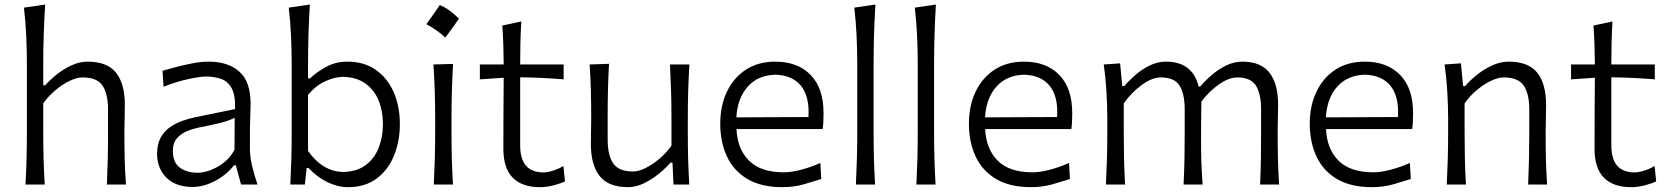

<svg xmlns="http://www.w3.org/2000/svg" viewBox="-20 -794 7176 826"><path d="M89.8 0Q92.8 -57.6 94.2 -111.1Q95.7 -164.6 95.7 -228.5V-515.1Q95.7 -581.1 92.8 -642.1Q89.8 -703.1 83 -761.2L174.3 -774.4Q170.4 -710.9 168.2 -647.2Q166 -583.5 166 -515.1V-427.2H174.8Q193.8 -449.2 222.9 -472.7Q252 -496.1 286.9 -512.5Q321.8 -528.8 356.9 -528.8Q441.4 -528.8 479.2 -481.2Q517.1 -433.6 517.1 -343.3Q517.1 -310.1 516.1 -280.8Q515.1 -251.5 515.1 -228.5Q515.1 -164.6 516.4 -111.1Q517.6 -57.6 522 0H439.9Q442.4 -57.6 443.6 -110.8Q444.8 -164.1 444.8 -226.1V-322.3Q444.8 -390.6 421.1 -425.8Q397.5 -460.9 335 -460.9Q310.5 -460.9 279.5 -446Q248.5 -431.2 218.5 -406Q188.5 -380.9 166 -349.1V-226.1Q166 -164.1 167.5 -110.8Q168.9 -57.6 172.4 0Z M809.1 10.3Q735.4 10.3 695.6 -30Q655.8 -70.3 655.8 -132.3Q655.8 -174.3 671.4 -202.1Q687 -230 711.9 -247.3Q736.8 -264.6 765.4 -274.4Q793.9 -284.2 819.8 -289.6L991.2 -324.7Q993.2 -384.3 976.8 -414.3Q960.4 -444.3 931.2 -454.6Q901.9 -464.8 864.7 -464.8Q843.3 -464.8 791.7 -454.1Q740.2 -443.4 683.6 -420.9L679.2 -489.7Q703.1 -496.6 737.3 -505.6Q771.5 -514.6 808.3 -521.7Q845.2 -528.8 877.9 -528.8Q960.9 -528.8 1009.5 -486.1Q1058.1 -443.4 1058.1 -348.1Q1058.1 -325.2 1056.6 -289.6Q1055.2 -253.9 1055.2 -220.2V-153.8Q1055.2 -120.1 1064 -82Q1072.8 -43.9 1087.9 0H1017.1L994.6 -83H986.8Q955.1 -42 905.5 -15.9Q856 10.3 809.1 10.3ZM830.6 -50.8Q854 -50.8 884 -61.5Q914.1 -72.3 942.4 -94Q970.7 -115.7 988.8 -149.4L989.7 -287.1Q981 -282.7 966.6 -277.1Q952.1 -271.5 924.3 -264.4Q896.5 -257.3 846.7 -247.6Q814 -241.7 785.9 -230.2Q757.8 -218.8 740.7 -198.5Q723.6 -178.2 723.6 -145.5Q723.6 -94.2 754.2 -72.5Q784.7 -50.8 830.6 -50.8Z M1476.6 11.2Q1433.6 11.2 1389.4 -10Q1345.2 -31.2 1307.1 -71.3H1299.3L1291.5 0H1229Q1231.9 -57.6 1233.4 -111.1Q1234.9 -164.6 1234.9 -228.5V-515.1Q1234.9 -581.1 1231.9 -642.1Q1229 -703.1 1222.2 -761.2L1313 -774.4Q1309.1 -710.9 1307.1 -647.2Q1305.2 -583.5 1305.2 -515.1V-456.5H1313.5Q1342.3 -483.9 1383.1 -506.3Q1423.8 -528.8 1474.6 -528.8Q1545.9 -528.8 1596.4 -493.7Q1647 -458.5 1673.6 -397.7Q1700.2 -336.9 1700.2 -259.8Q1700.2 -187.5 1675.5 -125.7Q1650.9 -64 1601.1 -26.4Q1551.3 11.2 1476.6 11.2ZM1457.5 -54.2Q1517.1 -55.7 1554.7 -84.7Q1592.3 -113.8 1609.9 -160.2Q1627.4 -206.5 1627.4 -259.8Q1627.4 -315.9 1608.9 -361.6Q1590.3 -407.2 1552.2 -434.6Q1514.2 -461.9 1456.1 -463.4Q1418.5 -462.9 1377.9 -443.8Q1337.4 -424.8 1305.2 -385.7V-144.5Q1368.7 -55.2 1457.5 -54.2Z M1871.8 -772.2Q1910 -757.7 1954.5 -713.7Q1925.5 -671.8 1896 -632.6Q1877.7 -649.2 1857.1 -663.7Q1836.4 -678.2 1814.4 -690Q1829.4 -710.4 1843.1 -730.6Q1856.8 -750.7 1871.8 -772.2ZM1846.2 0Q1849.1 -57.6 1850.6 -111.1Q1852.1 -164.6 1852.1 -228.5V-280.8Q1852.1 -348.6 1850.3 -403.8Q1848.6 -459 1844.7 -516.6L1929.2 -519Q1925.8 -460.9 1924.1 -405Q1922.4 -349.1 1922.4 -280.8V-228.5Q1922.4 -164.6 1923.8 -111.1Q1925.3 -57.6 1928.7 0Z M2302.7 11.2Q2226.1 11.2 2185.8 -29.5Q2145.5 -70.3 2145.5 -154.3Q2145.5 -240.2 2146 -319.6Q2146.5 -398.9 2147 -459.5L2044.4 -452.6V-516.6H2147Q2146.5 -561.5 2145.3 -601.3Q2144 -641.1 2141.1 -684.1L2222.7 -701.7Q2219.7 -649.9 2218.8 -608.6Q2217.8 -567.4 2217.8 -516.6H2404.8V-452.6Q2358.4 -456.5 2311 -458.7Q2263.7 -460.9 2217.8 -461.4V-168.5Q2217.8 -52.2 2318.4 -52.2Q2335 -52.2 2359.9 -60.1Q2384.8 -67.9 2403.8 -80.1L2410.6 -13.7Q2395.5 -5.9 2364.5 2.7Q2333.5 11.2 2302.7 11.2Z M2682.1 11.2Q2597.7 11.2 2559.8 -36.6Q2522 -84.5 2522 -174.3Q2522 -207.5 2522.7 -233.2Q2523.4 -258.8 2523.4 -282.7Q2523.4 -349.6 2522 -404.3Q2520.5 -459 2516.6 -516.6L2600.1 -519.5Q2596.7 -461.9 2595.5 -406.7Q2594.2 -351.6 2594.2 -289.6V-194.8Q2594.2 -126.5 2617.9 -91.3Q2641.6 -56.2 2703.6 -56.2Q2726.6 -56.2 2756.6 -70.8Q2786.6 -85.4 2816.7 -110.8Q2846.7 -136.2 2868.7 -167.5V-289.6Q2868.7 -351.6 2866.9 -405.3Q2865.2 -459 2862.3 -516.6H2945.8Q2942.4 -459 2940.7 -404.3Q2939 -349.6 2939 -282.7V-228.5Q2939 -164.6 2940.4 -111.1Q2941.9 -57.6 2945.3 0H2877.4L2873 -94.2H2864.3Q2844.7 -71.3 2814.9 -46.9Q2785.2 -22.5 2750.7 -5.6Q2716.3 11.2 2682.1 11.2Z M3346.2 11.2Q3254.9 11.2 3195.6 -23.9Q3136.2 -59.1 3107.4 -120.8Q3078.6 -182.6 3078.6 -261.7Q3078.6 -339.4 3107.4 -399.7Q3136.2 -460 3189.2 -494.4Q3242.2 -528.8 3315.4 -528.8Q3411.6 -528.8 3467.3 -471.7Q3522.9 -414.6 3522.9 -308.1Q3522.9 -288.1 3522.2 -271.2Q3521.5 -254.4 3519 -238.8H3148.4Q3152.3 -152.8 3202.4 -102.8Q3252.4 -52.7 3352.5 -52.7Q3384.3 -52.7 3426.3 -63.7Q3468.3 -74.7 3509.3 -92.8L3513.2 -23.9Q3482.9 -14.2 3439.5 -1.5Q3396 11.2 3346.2 11.2ZM3458 -290.5Q3463.4 -377.9 3426.5 -424.1Q3389.6 -470.2 3316.4 -472.7Q3240.2 -470.7 3196.3 -420.7Q3152.3 -370.6 3147.9 -289.1Z M3662.1 0Q3665 -57.6 3666.5 -111.1Q3668 -164.6 3668 -228.5V-515.1Q3668 -581.1 3665 -642.1Q3662.1 -703.1 3655.3 -761.2L3746.1 -774.4Q3742.2 -710.9 3740.2 -647.2Q3738.3 -583.5 3738.3 -515.1V-228.5Q3738.3 -164.6 3739.7 -111.1Q3741.2 -57.6 3744.6 0Z M3922.4 0Q3925.3 -57.6 3926.8 -111.1Q3928.2 -164.6 3928.2 -228.5V-515.1Q3928.2 -581.1 3925.3 -642.1Q3922.4 -703.1 3915.5 -761.2L4006.3 -774.4Q4002.4 -710.9 4000.5 -647.2Q3998.5 -583.5 3998.5 -515.1V-228.5Q3998.5 -164.6 4000 -111.1Q4001.5 -57.6 4004.9 0Z M4416 11.2Q4324.7 11.2 4265.4 -23.9Q4206.1 -59.1 4177.2 -120.8Q4148.4 -182.6 4148.4 -261.7Q4148.4 -339.4 4177.2 -399.7Q4206.1 -460 4259 -494.4Q4312 -528.8 4385.3 -528.8Q4481.4 -528.8 4537.1 -471.7Q4592.8 -414.6 4592.8 -308.1Q4592.8 -288.1 4592 -271.2Q4591.3 -254.4 4588.9 -238.8H4218.3Q4222.2 -152.8 4272.2 -102.8Q4322.3 -52.7 4422.4 -52.7Q4454.1 -52.7 4496.1 -63.7Q4538.1 -74.7 4579.1 -92.8L4583 -23.9Q4552.7 -14.2 4509.3 -1.5Q4465.8 11.2 4416 11.2ZM4527.8 -290.5Q4533.2 -377.9 4496.3 -424.1Q4459.5 -470.2 4386.2 -472.7Q4310.1 -470.7 4266.1 -420.7Q4222.2 -370.6 4217.8 -289.1Z M5400.9 0Q5403.8 -57.6 5404.5 -110.8Q5405.3 -164.1 5405.3 -226.1V-322.3Q5405.3 -390.6 5383.1 -425.8Q5360.8 -460.9 5302.7 -460.9Q5267.1 -460.9 5224.4 -431.2Q5181.6 -401.4 5148.4 -356.9Q5147.9 -333 5147.7 -301.5Q5147.5 -270 5147.2 -238.5Q5147 -207 5147 -182.6Q5147 -133.8 5148.7 -90.1Q5150.4 -46.4 5153.8 0H5071.8Q5074.7 -57.6 5075.7 -110.8Q5076.7 -164.1 5076.7 -226.1V-322.3Q5076.7 -390.6 5054.4 -425.8Q5032.2 -460.9 4973.6 -460.9Q4936.5 -460.9 4892.1 -428.7Q4847.7 -396.5 4814.5 -349.1V-226.1Q4814.5 -164.1 4815.7 -110.8Q4816.9 -57.6 4820.3 0H4737.8Q4740.7 -57.6 4742.2 -111.1Q4743.7 -164.6 4743.7 -228.5V-280.8Q4743.7 -337.4 4740.2 -397.5Q4736.8 -457.5 4728.5 -516.6L4798.8 -521.5L4808.1 -423.8H4816.9Q4836.4 -446.8 4864.3 -471.2Q4892.1 -495.6 4926 -512.2Q4960 -528.8 4996.1 -528.8Q5110.8 -528.8 5136.7 -421.4H5143.1Q5164.6 -446.8 5193.1 -471.4Q5221.7 -496.1 5255.4 -512.5Q5289.1 -528.8 5325.2 -528.8Q5404.3 -528.8 5441.4 -481.2Q5478.5 -433.6 5478.5 -343.3Q5478.5 -310.1 5477.5 -280.8Q5476.6 -251.5 5476.6 -228.5Q5476.6 -164.6 5477.8 -111.1Q5479 -57.6 5482.9 0Z M5882.3 11.2Q5791 11.2 5731.7 -23.9Q5672.4 -59.1 5643.6 -120.8Q5614.7 -182.6 5614.7 -261.7Q5614.7 -339.4 5643.6 -399.7Q5672.4 -460 5725.3 -494.4Q5778.3 -528.8 5851.6 -528.8Q5947.8 -528.8 6003.4 -471.7Q6059.1 -414.6 6059.1 -308.1Q6059.1 -288.1 6058.3 -271.2Q6057.6 -254.4 6055.2 -238.8H5684.6Q5688.5 -152.8 5738.5 -102.8Q5788.6 -52.7 5888.7 -52.7Q5920.4 -52.7 5962.4 -63.7Q6004.4 -74.7 6045.4 -92.8L6049.3 -23.9Q6019 -14.2 5975.6 -1.5Q5932.1 11.2 5882.3 11.2ZM5994.1 -290.5Q5999.5 -377.9 5962.6 -424.1Q5925.8 -470.2 5852.5 -472.7Q5776.4 -470.7 5732.4 -420.7Q5688.5 -370.6 5684.1 -289.1Z M6204.1 0Q6207 -57.6 6208.5 -111.1Q6210 -164.6 6210 -228.5V-280.8Q6210 -337.4 6206.5 -397.5Q6203.1 -457.5 6194.8 -516.6L6265.1 -521.5L6274.4 -423.8H6283.2Q6302.7 -446.8 6332.8 -471.2Q6362.8 -495.6 6398.7 -512.2Q6434.6 -528.8 6470.7 -528.8Q6555.2 -528.8 6593.3 -481.2Q6631.3 -433.6 6631.3 -343.3Q6631.3 -310.1 6630.4 -280.8Q6629.4 -251.5 6629.4 -228.5Q6629.4 -164.6 6630.6 -111.1Q6631.8 -57.6 6635.7 0H6554.2Q6556.6 -57.6 6557.9 -110.8Q6559.1 -164.1 6559.1 -226.1V-322.3Q6559.1 -390.6 6535.2 -425.8Q6511.2 -460.9 6449.2 -460.9Q6424.3 -460.9 6393.6 -446Q6362.8 -431.2 6332.8 -406Q6302.7 -380.9 6280.8 -349.1V-226.1Q6280.8 -164.1 6282 -110.8Q6283.2 -57.6 6286.6 0Z M6997.1 11.2Q6920.4 11.2 6880.1 -29.5Q6839.8 -70.3 6839.8 -154.3Q6839.8 -240.2 6840.3 -319.6Q6840.8 -398.9 6841.3 -459.5L6738.8 -452.6V-516.6H6841.3Q6840.8 -561.5 6839.6 -601.3Q6838.4 -641.1 6835.4 -684.1L6917 -701.7Q6914.1 -649.9 6913.1 -608.6Q6912.1 -567.4 6912.1 -516.6H7099.1V-452.6Q7052.7 -456.5 7005.4 -458.7Q6958 -460.9 6912.1 -461.4V-168.5Q6912.1 -52.2 7012.7 -52.2Q7029.3 -52.2 7054.2 -60.1Q7079.1 -67.9 7098.1 -80.1L7105 -13.7Q7089.8 -5.9 7058.8 2.7Q7027.8 11.2 6997.1 11.2Z"/></svg>

Font: Pinar-FD Regular
Style: FD-Regular
Weight: 400
Designer: Amin Abedi
Version: Version 3.000